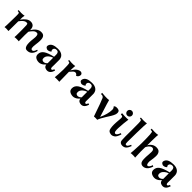

<svg xmlns="http://www.w3.org/2000/svg" viewBox="462 -2434 4175 4175"><g transform="rotate(45 2549.5 -346.0)"><path d="M959 -142Q921 20 785 16Q671 18 708 -265Q725 -395 682 -407Q658 -414 633 -405Q608 -396 589 -377.5Q570 -359 554 -340Q538 -321 530 -307L521 -293Q518 -238 517.5 -188Q517 -138 518.5 -82Q520 -26 520 1Q508 -3 457.5 -3Q407 -3 390 2Q392 -7 393 -47.5Q394 -88 394 -150.5Q394 -213 394 -234Q394 -331 390.5 -367Q387 -403 372 -407Q348 -414 322.5 -405.5Q297 -397 277 -379.5Q257 -362 240.5 -343.5Q224 -325 215 -312L206 -298Q202 -44 204 1Q191 -3 145.5 -3.5Q100 -4 83 1Q88 -25 91 -239Q91 -252 91.5 -284Q92 -316 92.5 -333.5Q93 -351 92.5 -374Q92 -397 91 -411Q90 -425 87 -431Q80 -451 38 -449V-478Q55 -474 118 -473.5Q181 -473 217 -483Q203 -422 207 -351Q301 -486 398 -488Q456 -490 490 -456.5Q524 -423 523 -346Q612 -489 724 -489Q753 -489 773 -483Q793 -477 809.5 -459Q826 -441 833.5 -411Q841 -381 840 -332Q839 -283 829 -215Q823 -174 822.5 -145Q822 -116 825.5 -101Q829 -86 837 -77.5Q845 -69 851.5 -67.5Q858 -66 867 -66Q907 -67 934 -154Z M1530 -107Q1492 16 1405 16Q1392 16 1378.5 13.5Q1365 11 1347 3.5Q1329 -4 1316.5 -22Q1304 -40 1302 -67Q1276 -40 1258.5 -25Q1241 -10 1211.5 3.5Q1182 17 1151 17Q1096 17 1053.5 -9Q1011 -35 1011 -94Q1011 -172 1078.5 -220.5Q1146 -269 1301 -305L1302 -366Q1303 -407 1286.5 -429Q1270 -451 1239 -451Q1203 -451 1183.5 -434Q1164 -417 1163 -392Q1163 -377 1165 -369.5Q1167 -362 1175 -356L1183 -351Q1174 -334 1152 -322.5Q1130 -311 1105 -309Q1074 -306 1047 -329.5Q1020 -353 1038 -398Q1072 -486 1236 -488Q1330 -491 1383 -444Q1407 -424 1418.5 -391Q1430 -358 1429 -336V-313V-193Q1429 -181 1428.5 -164Q1428 -147 1428 -137Q1428 -127 1428 -114.5Q1428 -102 1430 -95Q1432 -88 1435 -81.5Q1438 -75 1444 -72Q1450 -69 1458 -69Q1470 -69 1479.5 -81.5Q1489 -94 1493 -106L1497 -118Q1499 -117 1502.5 -116Q1506 -115 1513.5 -112.5Q1521 -110 1525 -108ZM1302 -107V-277Q1250 -260 1216 -230.5Q1182 -201 1171.5 -178Q1161 -155 1159 -133V-131Q1156 -93 1175.5 -77Q1195 -61 1223 -63Q1269 -67 1302 -107Z M1972 -376Q1955 -356 1928 -351Q1924 -365 1911 -377Q1898 -389 1876.5 -392.5Q1855 -396 1828 -375Q1823 -371 1806.5 -353Q1790 -335 1775 -318L1761 -302Q1762 -110 1766 1Q1756 -3 1700 -4Q1644 -5 1627 -1Q1631 -16 1636 -105Q1641 -194 1642 -249Q1642 -413 1630 -441Q1622 -460 1581 -458V-487Q1601 -483 1665 -481Q1729 -479 1769 -488Q1767 -480 1765 -443.5Q1763 -407 1761.5 -375.5Q1760 -344 1759 -344Q1785 -386 1808 -414Q1848 -465 1906 -484Q1941 -495 1967 -479Q1993 -463 1994 -435Q1995 -407 1972 -376Z M2578 -107Q2540 16 2453 16Q2440 16 2426.5 13.5Q2413 11 2395 3.5Q2377 -4 2364.5 -22Q2352 -40 2350 -67Q2324 -40 2306.5 -25Q2289 -10 2259.5 3.5Q2230 17 2199 17Q2144 17 2101.5 -9Q2059 -35 2059 -94Q2059 -172 2126.5 -220.5Q2194 -269 2349 -305L2350 -366Q2351 -407 2334.5 -429Q2318 -451 2287 -451Q2251 -451 2231.5 -434Q2212 -417 2211 -392Q2211 -377 2213 -369.5Q2215 -362 2223 -356L2231 -351Q2222 -334 2200 -322.5Q2178 -311 2153 -309Q2122 -306 2095 -329.5Q2068 -353 2086 -398Q2120 -486 2284 -488Q2378 -491 2431 -444Q2455 -424 2466.5 -391Q2478 -358 2477 -336V-313V-193Q2477 -181 2476.5 -164Q2476 -147 2476 -137Q2476 -127 2476 -114.5Q2476 -102 2478 -95Q2480 -88 2483 -81.5Q2486 -75 2492 -72Q2498 -69 2506 -69Q2518 -69 2527.5 -81.5Q2537 -94 2541 -106L2545 -118Q2547 -117 2550.5 -116Q2554 -115 2561.5 -112.5Q2569 -110 2573 -108ZM2350 -107V-277Q2298 -260 2264 -230.5Q2230 -201 2219.5 -178Q2209 -155 2207 -133V-131Q2204 -93 2223.5 -77Q2243 -61 2271 -63Q2317 -67 2350 -107Z M3141 -415Q3142 -396 3136.5 -375.5Q3131 -355 3117 -328Q3103 -301 3093.5 -284.5Q3084 -268 3061 -231.5Q3038 -195 3029 -181Q2951 -57 2934 1Q2923 -2 2882 -2Q2841 -2 2832 0Q2710 -358 2681 -415Q2677 -423 2671.5 -429Q2666 -435 2661.5 -439Q2657 -443 2650 -446Q2643 -449 2638.5 -450.5Q2634 -452 2626 -452.5Q2618 -453 2615.5 -453Q2613 -453 2604.5 -453Q2596 -453 2595 -453V-490Q2614 -486 2693 -481.5Q2772 -477 2813 -485Q2820 -454 2841 -386Q2862 -318 2890.5 -228.5Q2919 -139 2934 -88Q3010 -251 3012 -385Q3012 -399 3009 -411.5Q3006 -424 3001 -432Q2996 -440 2991 -446.5Q2986 -453 2983 -456L2980 -458L2982 -461Q2984 -464 2988 -468Q2992 -472 2998 -476.5Q3004 -481 3014.5 -484Q3025 -487 3038 -488Q3086 -491 3113 -475.5Q3140 -460 3141 -415Z M3382.5 -649.5Q3404 -628 3404 -598Q3404 -568 3382.5 -546.5Q3361 -525 3331 -525Q3301 -525 3279.5 -546.5Q3258 -568 3258 -598Q3258 -628 3279.5 -649.5Q3301 -671 3331 -671Q3361 -671 3382.5 -649.5ZM3530 -146Q3515 -96 3496.5 -62Q3478 -28 3458 -13.5Q3438 1 3426.5 6Q3415 11 3400 14Q3373 21 3333 7Q3293 -7 3280 -44Q3258 -113 3266 -248Q3267 -269 3270 -303Q3273 -337 3274.5 -358Q3276 -379 3276 -399Q3276 -419 3272 -426Q3258 -446 3214 -446V-483Q3227 -480 3301.5 -477.5Q3376 -475 3412 -480Q3394 -364 3385 -198Q3383 -172 3384.5 -147Q3386 -122 3389.5 -103Q3393 -84 3403.5 -72.5Q3414 -61 3430 -62Q3448 -63 3467.5 -89Q3487 -115 3502 -158Z M3867 -123Q3843 -56 3808 -20Q3773 16 3714 15Q3677 14 3653.5 -5Q3630 -24 3627 -58Q3620 -120 3623.5 -380.5Q3627 -641 3614 -658Q3609 -676 3570 -676V-705Q3586 -701 3651.5 -700.5Q3717 -700 3753 -709Q3746 -663 3740.5 -410Q3735 -157 3737 -125Q3738 -118 3738.5 -107Q3739 -96 3739.5 -91.5Q3740 -87 3740.5 -80Q3741 -73 3742.5 -70.5Q3744 -68 3746 -64Q3748 -60 3751.5 -58.5Q3755 -57 3759.5 -56Q3764 -55 3770 -54Q3789 -52 3804.5 -72.5Q3820 -93 3841 -138Z M4515 -142Q4464 16 4348 16Q4297 16 4270 -29Q4242 -76 4260 -266Q4263 -315 4263 -343.5Q4263 -372 4255.5 -388Q4248 -404 4242 -409Q4236 -414 4226 -417Q4191 -427 4158 -401.5Q4125 -376 4109 -346L4093 -315Q4087 -200 4098 1Q4085 -6 4029.5 -6Q3974 -6 3959 0Q3966 -29 3975 -246Q3979 -293 3976.5 -454Q3974 -615 3963 -650Q3957 -670 3907 -668V-700Q3922 -696 3995.5 -695.5Q4069 -695 4104 -704Q4098 -675 4095.5 -533.5Q4093 -392 4095 -372Q4109 -415 4164 -455Q4219 -495 4296 -486Q4327 -482 4347 -469.5Q4367 -457 4382.5 -427Q4398 -397 4397 -347Q4396 -297 4384 -219Q4372 -158 4377.5 -124Q4383 -90 4392 -77.5Q4401 -65 4413 -66Q4440 -66 4461 -100.5Q4482 -135 4486 -157Z M5086 -107Q5048 16 4961 16Q4948 16 4934.5 13.5Q4921 11 4903 3.5Q4885 -4 4872.5 -22Q4860 -40 4858 -67Q4832 -40 4814.5 -25Q4797 -10 4767.5 3.5Q4738 17 4707 17Q4652 17 4609.5 -9Q4567 -35 4567 -94Q4567 -172 4634.5 -220.5Q4702 -269 4857 -305L4858 -366Q4859 -407 4842.5 -429Q4826 -451 4795 -451Q4759 -451 4739.5 -434Q4720 -417 4719 -392Q4719 -377 4721 -369.5Q4723 -362 4731 -356L4739 -351Q4730 -334 4708 -322.5Q4686 -311 4661 -309Q4630 -306 4603 -329.5Q4576 -353 4594 -398Q4628 -486 4792 -488Q4886 -491 4939 -444Q4963 -424 4974.5 -391Q4986 -358 4985 -336V-313V-193Q4985 -181 4984.5 -164Q4984 -147 4984 -137Q4984 -127 4984 -114.5Q4984 -102 4986 -95Q4988 -88 4991 -81.5Q4994 -75 5000 -72Q5006 -69 5014 -69Q5026 -69 5035.5 -81.5Q5045 -94 5049 -106L5053 -118Q5055 -117 5058.5 -116Q5062 -115 5069.5 -112.5Q5077 -110 5081 -108ZM4858 -107V-277Q4806 -260 4772 -230.5Q4738 -201 4727.5 -178Q4717 -155 4715 -133V-131Q4712 -93 4731.5 -77Q4751 -61 4779 -63Q4825 -67 4858 -107Z"/></g></svg>

Font: GFS Artemisia
Style: Bold
Weight: 700
Designer: Designed by Takis Katsoulidis.
Foundry: Designed by Takis Katsoulidis.
Version: Version 1.0